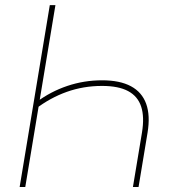

<svg xmlns="http://www.w3.org/2000/svg" viewBox="-20 -748 705 768"><path d="M388.2 -426.8Q459.5 -426.8 503.7 -403.1Q547.9 -379.4 564.7 -332.8Q581.5 -286.1 570.3 -217.8L534.2 0H511.7L547.9 -217.8Q558.1 -280.3 544.7 -321.5Q531.2 -362.8 492.7 -383.5Q454.1 -404.3 388.2 -404.3Q314 -404.3 247.3 -380.6Q180.7 -356.9 122.1 -312L127 -340.3Q182.6 -381.8 249.3 -404.3Q315.9 -426.8 388.2 -426.8ZM201.7 -727.5 81.1 0H58.6L179.2 -727.5Z"/></svg>

Font: Inter 20pt Thin
Style: Italic
Weight: 250
Italic angle: -9.3988°
Version: Version 4.001;git-66647c0bb